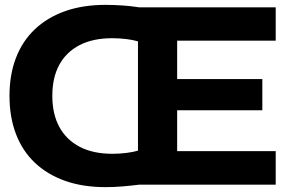

<svg xmlns="http://www.w3.org/2000/svg" viewBox="-20 -759 1175 789"><path d="M414 10Q320 10 247 -16Q174 -42 123 -90.5Q72 -139 45.5 -208.5Q19 -278 19 -365Q19 -452 45.5 -521Q72 -590 123 -638.5Q174 -687 247 -713Q320 -739 414 -739Q448 -739 484 -736.5Q520 -734 551 -729H1113V-592H708V-434H1058V-306H708V-138H1113V0H551Q520 4 484 7Q448 10 414 10ZM442 -127Q471 -127 499 -130.5Q527 -134 547 -140V-589Q527 -595 499 -598.5Q471 -602 441 -602Q362 -602 307 -573.5Q252 -545 223.5 -492.5Q195 -440 195 -365Q195 -290 224 -237Q253 -184 308 -155.5Q363 -127 442 -127Z"/></svg>

Font: Mona Sans Expanded
Style: Bold
Weight: 700
Width: 7
Designer: Deni Anggara
Foundry: GitHub
Version: Version 2.000